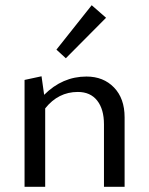

<svg xmlns="http://www.w3.org/2000/svg" viewBox="-20 -715 571 735"><path d="M386 -647 232 -492 196 -525 331 -695ZM311 -422Q376 -422 416.5 -380Q457 -338 457 -266V0H378V-239Q378 -297 352 -330Q326 -363 278 -363Q203 -363 153 -300V0H74V-409L139 -423L149 -352Q219 -422 311 -422Z"/></svg>

Font: EauTest Medium
Style: Regular
Weight: 500
Designer: Christian Thalmann (Catharsis Fonts)
Version: Version 0.001;PS 000.001;hotconv 1.0.88;makeotf.lib2.5.64775